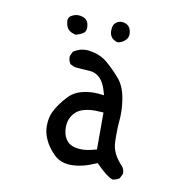

<svg xmlns="http://www.w3.org/2000/svg" viewBox="-68 -604 635 682"><g transform="rotate(10 250.0 -263.5)"><path d="M352.1 -504.4Q352.1 -508.8 351.1 -513.7Q347.2 -533.7 330.1 -539.6Q322.8 -542 317.4 -542Q306.6 -542 297.9 -535.6Q285.6 -527.3 285.6 -506.3Q285.6 -503.9 285.6 -501Q286.6 -487.8 294.9 -479Q301.8 -472.2 314 -468.3Q328.6 -468.8 342.3 -481.4Q352.1 -490.2 352.1 -504.4ZM161.6 -538.6Q150.4 -538.6 139.6 -533.2Q134.8 -530.8 131.8 -527.8Q126 -522 126 -512.7Q126 -510.7 126.5 -508.3Q128.9 -488.8 138.2 -480.5Q147.9 -472.2 163.6 -468.8Q186 -475.1 193.8 -482.9Q199.7 -488.8 199.7 -501Q199.7 -518.6 190.4 -528.3Q185.1 -533.7 176.8 -536.1Q168.5 -538.6 161.6 -538.6ZM303.2 -79.1Q275.9 -71.3 256.8 -71.3Q221.2 -71.3 204.1 -88.4Q189.9 -103 187 -128.4Q186.5 -134.3 186.5 -139.6Q186.5 -171.9 208.3 -193.6Q230 -215.3 279.8 -215.3Q290 -215.3 309.1 -213.9V-80.6ZM264.6 -277.3Q242.2 -277.3 221.7 -272Q191.9 -265.1 170.7 -241.9Q149.4 -218.8 135.3 -194.3Q119.1 -167 119.1 -132.8Q119.1 -108.4 128.9 -86.4Q140.1 -59.6 165.5 -34.2Q189.5 -10.3 228.5 -10.3Q267.6 -10.3 314.9 -31.2L320.3 -33.2Q326.2 -27.3 328.6 -24.9Q362.3 8.8 382.3 15.1Q396 13.2 406.7 5.9L414.6 -10.3Q415 -12.2 415 -13.7Q415 -27.8 406.7 -37.6Q369.6 -75.7 368.2 -116.7Q367.7 -128.4 367.7 -135Q367.7 -141.6 367.7 -148.9Q367.7 -169.4 369.4 -189.2Q371.1 -209 371.1 -221.2Q371.1 -249.5 365.7 -278.8Q358.4 -319.3 336.4 -344.7Q313.5 -371.1 287.8 -393.1Q262.2 -415 225.1 -420.4Q217.3 -421.9 211.9 -421.9Q195.8 -421.9 184.6 -417.7Q173.3 -413.6 164.6 -407.7L156.7 -391.1Q156.2 -389.2 156.2 -387.9Q156.2 -386.7 156.5 -385Q156.7 -383.3 157 -380.9Q157.2 -378.4 157.7 -376Q158.2 -373.5 159.2 -371.6Q161.1 -367.2 163.6 -362.8L180.2 -355Q195.8 -353 233.9 -351.1Q256.3 -350.1 272.5 -334Q288.6 -317.9 296.9 -286.6L300.3 -274.4L288.1 -275.9Q276.4 -277.3 264.6 -277.3Z"/></g></svg>

Font: NaikaiFont
Style: Light
Weight: 300
Version: Version 1.89